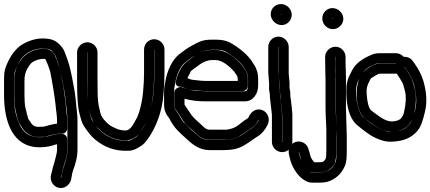

<svg xmlns="http://www.w3.org/2000/svg" viewBox="-21 -715 2127 949"><path d="M169 -38 200 -39C202 -39 204 -40 205 -40C224 -45 248 -54 272 -54H286C301 -54 311 -68 311 -79V-117C311 -147 306 -167 304 -197C302 -223 295 -266 292 -288L282 -339C278 -359 275 -375 269 -392L261 -414V-415L251 -439C242 -460 226 -474 194 -474C163 -474 133 -464 109 -446C93 -434 82 -420 72 -404C56 -380 50 -349 50 -315V-245C50 -215 51 -194 54 -179C63 -136 68 -113 79 -98C83 -93 86 -87 88 -84C106 -55 134 -38 169 -38ZM169 -88C152 -88 140 -94 130 -111C127 -116 123 -121 119 -127C117 -132 111 -155 103 -190C102 -197 100 -216 100 -245V-315C100 -355 111 -371 125 -393C136 -411 167 -424 194 -424C197 -424 199 -424 203 -423C203 -422 204 -420 205 -419L215 -396L223 -374C228 -361 230 -346 233 -330L242 -279C245 -259 252 -217 254 -194C256 -165 261 -146 261 -117V-104C239 -102 215 -94 195 -89ZM286 -53H272C258 -53 244 -50 225 -44C210 -39 193 -37 174 -37C157 -37 140 -40 124 -47C100 -58 78 -85 64 -130C49 -177 49 -203 49 -245V-315C49 -340 51 -358 53 -363C67 -403 85 -431 108 -448C136 -468 163 -475 190 -475C216 -475 229 -470 234 -465C244 -455 250 -445 253 -439L262 -415C269 -398 277 -367 286 -323C295 -278 300 -249 301 -238C305 -191 312 -167 312 -117V28C312 49 306 77 294 110C289 122 287 140 283 153C282 156 282 163 280 164C279 163 279 163 280 160C283 150 285 143 286 137C292 100 311 70 311 28V-28C311 -42 299 -53 286 -53ZM174 13C197 13 219 10 239 4C248 1 254 -1 261 -2V28C261 35 259 42 257 51C252 70 250 83 244 100C238 117 238 127 232 146C222 178 243 207 268 213C298 220 322 199 329 177C334 162 334 142 340 128C354 90 362 58 362 28V-117C362 -146 359 -161 357 -183C351 -246 350 -257 335 -333C326 -379 317 -410 308 -433L299 -457C293 -474 282 -487 268 -500C249 -519 221 -525 190 -525C152 -525 114 -512 79 -489L78 -488C46 -463 22 -425 6 -379C0 -363 -1 -343 -1 -315V-245C-1 -111 43 13 174 13Z M741 -471C741 -471 742 -471 742 -470V-357C742 -318 740 -294 739 -281L737 -254C734 -210 723 -174 712 -140C699 -100 686 -83 669 -59C678 -72 687 -86 695 -100C715 -132 732 -198 736 -255L738 -280C739 -297 741 -321 741 -357V-470ZM450 -99C481 -58 524 -26 591 -21C620 -19 646 -31 665 -53C659 -46 655 -40 652 -38C632 -24 618 -20 616 -20C585 -18 558 -23 536 -31C514 -41 507 -42 484 -61C466 -76 460 -85 450 -99ZM410 -456H411V-317C411 -243 412 -200 418 -177C427 -145 428 -133 442 -110C436 -119 431 -123 428 -136C415 -185 410 -212 410 -317ZM360 -456V-317C360 -238 363 -185 372 -153C378 -130 383 -108 395 -90C413 -64 426 -44 452 -23C494 11 546 34 618 30C638 29 658 19 681 3C691 -4 699 -14 708 -26C747 -79 781 -160 787 -250L789 -276C790 -292 792 -319 792 -357V-470C792 -498 769 -521 741 -521C713 -521 691 -498 691 -470V-357C691 -319 689 -297 688 -285L686 -259C682 -211 666 -148 652 -126C639 -105 626 -68 595 -70C576 -71 562 -76 559 -77C545 -83 525 -92 514 -102C497 -118 481 -134 476 -154C464 -202 461 -210 461 -317V-456C461 -483 438 -506 411 -506C384 -506 360 -483 360 -456Z M841 -258V-194C841 -177 849 -172 855 -163C872 -139 887 -108 908 -90C922 -78 937 -66 949 -54C967 -36 989 -24 1014 -24H1101H1105C1129 -27 1148 -33 1163 -42C1189 -58 1203 -70 1228 -86C1240 -94 1248 -105 1254 -119C1255 -122 1257 -123 1258 -124V-123C1258 -123 1258 -122 1257 -121C1250 -106 1239 -91 1223 -81C1182 -56 1158 -23 1085 -23H1014C990 -23 970 -32 950 -52L948 -53C909 -86 885 -111 877 -124C869 -136 859 -156 850 -167C843 -176 840 -184 840 -194V-267C840 -285 844 -295 846 -309C851 -342 870 -389 895 -407C916 -422 925 -431 947 -443C973 -458 993 -465 999 -466C1011 -468 1020 -469 1026 -469H1045C1068 -469 1083 -466 1092 -461C1129 -442 1172 -404 1183 -384C1193 -366 1205 -355 1205 -326V-294C1205 -281 1203 -264 1189 -264H997C990 -264 984 -265 978 -265C944 -265 915 -270 889 -280C889 -280 875 -285 874 -285C856 -285 841 -273 841 -258ZM997 -214H1189C1230 -214 1256 -252 1255 -295V-326C1255 -352 1248 -376 1234 -396C1231 -400 1229 -404 1226 -409C1206 -442 1160 -481 1115 -505C1096 -515 1072 -519 1045 -519H1026C981 -519 963 -509 923 -487C899 -474 887 -463 865 -447C831 -421 805 -365 797 -316C795 -301 790 -286 790 -267V-194C790 -172 798 -152 812 -135C814 -133 817 -128 821 -120C845 -77 863 -63 915 -16C943 9 976 27 1014 27H1085C1123 27 1155 21 1181 6C1198 -4 1214 -14 1226 -23C1237 -31 1244 -36 1248 -38C1273 -52 1292 -77 1303 -101C1316 -132 1299 -161 1277 -170C1247 -183 1221 -164 1209 -139C1206 -133 1209 -134 1200 -128C1190 -122 1183 -117 1177 -112C1152 -93 1143 -81 1099 -74H1014C1005 -74 996 -77 984 -89C959 -114 934 -130 915 -162C907 -175 898 -186 891 -198V-227C923 -218 958 -214 997 -214ZM873 -286C877 -286 882 -285 889 -281C902 -275 916 -271 931 -270C954 -268 973 -265 997 -265H1179C1194 -265 1204 -279 1204 -290V-326C1204 -339 1201 -353 1194 -364C1184 -380 1179 -389 1166 -403C1127 -444 1088 -468 1045 -468H1026C989 -468 953 -451 918 -422C915 -420 909 -415 901 -409C875 -391 856 -347 849 -317C848 -314 840 -286 873 -286ZM905 -329C909 -338 916 -348 920 -359C923 -367 945 -380 950 -384C979 -408 1005 -418 1026 -418H1045C1067 -418 1096 -404 1130 -368C1136 -362 1139 -358 1140 -356C1144 -349 1154 -340 1154 -326V-315H997C974 -315 957 -318 935 -320C922 -321 915 -325 905 -329Z M1374 -13H1373V-149V-152L1370 -181C1369 -186 1369 -191 1368 -197L1366 -215C1365 -221 1364 -227 1363 -234C1362 -241 1364 -247 1363 -253L1359 -278V-305V-307L1355 -360V-483V-484C1355 -483 1356 -483 1356 -483V-359C1356 -352 1356 -344 1357 -336L1360 -304V-279C1360 -269 1364 -252 1364 -251V-237C1364 -227 1366 -216 1371 -179L1374 -148ZM1355 -534C1328 -534 1305 -511 1305 -483V-359V-357L1309 -304V-276V-272L1313 -248C1312 -236 1315 -220 1316 -209L1318 -191C1319 -185 1319 -181 1320 -175L1323 -148V-13C1323 14 1347 37 1374 37C1401 37 1424 14 1424 -13V-149V-151L1421 -185C1418 -216 1415 -233 1414 -239V-251C1414 -260 1413 -267 1410 -281V-305V-307L1407 -340C1406 -347 1406 -353 1406 -359V-483C1406 -511 1382 -534 1355 -534ZM1371 -642V-641L1367 -645H1368C1369 -645 1371 -643 1371 -642ZM1317 -645C1317 -617 1342 -591 1371 -591C1399 -591 1421 -615 1421 -642C1421 -670 1396 -695 1368 -695C1340 -695 1317 -673 1317 -645Z M1622 -624V-625L1626 -621H1624C1622 -621 1622 -624 1622 -624ZM1572 -624C1572 -595 1596 -571 1624 -571C1652 -571 1676 -594 1676 -622C1676 -651 1650 -675 1622 -675C1595 -675 1572 -652 1572 -624ZM1468 77C1460 58 1461 56 1456 38C1455 36 1455 34 1455 34C1455 34 1456 34 1457 37C1460 46 1464 64 1468 77ZM1477 97C1486 112 1503 137 1525 137H1543C1568 137 1587 136 1603 126C1614 119 1624 109 1632 96C1634 94 1634 90 1635 88C1639 70 1642 57 1642 28V-73L1643 -39V28C1643 60 1640 81 1638 85C1621 126 1596 138 1543 138H1523C1508 138 1485 111 1477 97ZM1636 -434H1637V-401C1637 -374 1639 -348 1639 -322V-178L1642 -89C1640 -139 1638 -170 1638 -178V-322C1638 -336 1638 -351 1637 -362L1636 -427ZM1637 -484C1610 -484 1586 -461 1586 -434V-427L1587 -360C1587 -347 1588 -336 1588 -322V-178C1588 -166 1589 -136 1592 -78V28C1592 58 1591 60 1588 71C1577 87 1577 87 1543 87H1533C1525 80 1517 68 1513 55C1505 26 1503 4 1480 -9C1452 -25 1422 -10 1411 11C1400 32 1409 55 1413 72C1420 105 1445 146 1470 166C1486 179 1503 188 1523 188H1543C1561 188 1582 188 1599 183C1638 171 1668 143 1684 104C1692 86 1693 62 1693 28V-39L1689 -178V-322C1689 -348 1688 -374 1687 -402V-434C1687 -461 1664 -484 1637 -484Z M1948 -382C1949 -382 1978 -384 1979 -384L1986 -374C2005 -348 2016 -325 2023 -303C2037 -254 2040 -213 2032 -177C2023 -137 2012 -112 2005 -103C1990 -84 1973 -73 1950 -69C1923 -64 1903 -63 1896 -65C1848 -76 1810 -108 1777 -134C1746 -158 1726 -265 1748 -313C1767 -354 1775 -374 1833 -398C1840 -401 1848 -402 1856 -402H1936C1937 -401 1937 -402 1937 -401C1938 -394 1942 -386 1948 -382ZM1936 -452H1856C1842 -452 1828 -450 1815 -444C1769 -425 1735 -400 1718 -365C1713 -354 1707 -344 1703 -334C1690 -304 1689 -275 1692 -228C1696 -173 1713 -121 1746 -95C1773 -74 1802 -48 1836 -33C1877 -15 1902 -9 1959 -20C1994 -27 2023 -44 2045 -72C2061 -92 2070 -123 2080 -165C2091 -211 2087 -262 2071 -317C2062 -346 2047 -375 2026 -404L2019 -414C2008 -428 1994 -435 1975 -434C1965 -444 1952 -452 1936 -452ZM1938 -402C1937 -401 1936 -401 1936 -401H1856C1829 -401 1795 -378 1780 -365C1727 -320 1731 -176 1779 -133C1789 -124 1801 -117 1811 -109C1850 -79 1887 -61 1925 -65C1956 -68 1984 -78 2001 -100C2013 -116 2021 -132 2025 -149C2036 -198 2038 -239 2029 -275C2026 -285 2024 -294 2021 -304C2014 -331 2000 -352 1986 -373L1978 -383V-384C1978 -384 1977 -431 1938 -402ZM1940 -351C1949 -339 1959 -321 1967 -308C1973 -299 1977 -276 1981 -263C1987 -239 1986 -204 1976 -160C1974 -151 1970 -141 1961 -130C1957 -125 1946 -117 1921 -115C1902 -113 1875 -122 1841 -149C1832 -156 1823 -161 1812 -171C1803 -179 1792 -210 1791 -266C1791 -278 1794 -290 1800 -304C1806 -318 1812 -327 1813 -328C1815 -330 1848 -351 1856 -351H1936Z"/></svg>

Font: AppleStorm
Style: CBo
Weight: 400
Foundry: Cannot Into Space Fonts
Version: Version 1.01